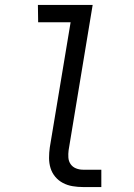

<svg xmlns="http://www.w3.org/2000/svg" viewBox="-20 -755 540 775"><path d="M315 0Q294 0 273 -3.5Q252 -7 234 -16.5Q216 -26 203 -41.5Q190 -57 184 -76.5Q178 -96 178 -117.5Q178 -139 181 -160L265 -665H134L133 -735H354L257 -149Q255 -134 256 -119Q257 -104 265 -92.5Q273 -81 286.5 -75.5Q300 -70 315 -70H389V0Z"/></svg>

Font: Iosevka SS18
Style: Italic
Weight: 400
Italic angle: -9°
Monospace: yes
Designer: Belleve Invis
Foundry: Belleve Invis
Version: Version 25.1.1; ttfautohint (v1.8.4)